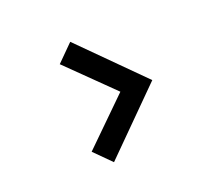

<svg xmlns="http://www.w3.org/2000/svg" viewBox="-88 -673 806 715"><g transform="rotate(-20 315.0 -315.5)"><path d="M251 -76.5 489.5 -315 251 -553.5 186 -488.5 363 -315 186 -141.5Z"/></g></svg>

Font: Vela Sans SemBd
Style: Regular
Weight: 600
Designer: Principal design: Mikhail Sharanda - project Manrope.
Design modification: Ravid Balaliev
Foundry: Mikhail Sharanda
Version: Version 1.001